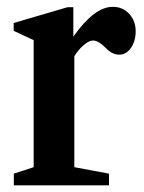

<svg xmlns="http://www.w3.org/2000/svg" viewBox="-20 -556 431 576"><path d="M21.5 0V-35L81 -54.5V-435.5L21 -463.5V-487L183 -534.5H200V-446Q230.5 -489.5 260.2 -512.5Q290 -535.5 318.5 -535.5Q348 -535.5 367.5 -514.5Q387 -493.5 387 -462.5Q387 -432.5 372.8 -412.2Q358.5 -392 338 -392Q317 -392 299 -410.5Q275.5 -434.5 259 -434.5Q247.5 -434.5 231.5 -421Q215.5 -407.5 203 -387.5V-54.5L307 -35V0Z"/></svg>

Font: Libre Caslon Condensed
Style: Bold
Weight: 700
Designer: Pablo Impallari, Rodrigo Fuenzalida, Katja Schimmel, Ertekin Erdin
Foundry: Pablo Impallari, Rodrigo Fuenzalida
Version: Version 2.000; ttfautohint (v1.8.4.7-5d5b);gftools[0.9.33]